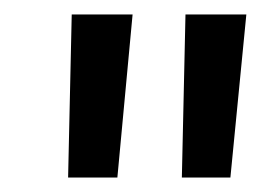

<svg xmlns="http://www.w3.org/2000/svg" viewBox="-20 -736 385 265"><path d="M320 -716 298 -491H231L236 -716ZM163 -716 142 -491H74L79 -716Z"/></svg>

Font: Lora Medium
Style: Italic
Weight: 500
Italic angle: -3°
Designer: Olga Karpushina, Alexei Vanyashin (Cyrillic)
Foundry: Cyreal
Version: Version 3.004